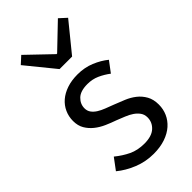

<svg xmlns="http://www.w3.org/2000/svg" viewBox="-235 -811 889 889"><g transform="rotate(-45 209.5 -367.0)"><path d="M209 12Q157 12 110 -7Q63 -26 28 -55L69 -110Q101 -84 134.5 -68Q168 -52 212 -52Q260 -52 284 -74Q308 -96 308 -128Q308 -147 298 -161Q288 -175 272.5 -185.5Q257 -196 237 -204Q217 -212 197 -220Q171 -229 145 -240.5Q119 -252 98.5 -268.5Q78 -285 65 -307Q52 -329 52 -360Q52 -389 63.5 -414.5Q75 -440 96.5 -458.5Q118 -477 149 -487.5Q180 -498 219 -498Q265 -498 303.5 -482Q342 -466 370 -443L331 -391Q306 -410 279 -422Q252 -434 220 -434Q174 -434 152.5 -413Q131 -392 131 -364Q131 -347 140 -334.5Q149 -322 164 -312.5Q179 -303 198.5 -295.5Q218 -288 239 -280Q265 -270 291.5 -259Q318 -248 339 -231.5Q360 -215 373.5 -191Q387 -167 387 -133Q387 -103 375.5 -77Q364 -51 341.5 -31Q319 -11 285.5 0.5Q252 12 209 12ZM178 -574 64 -714 99 -746 217 -633H221L339 -746L374 -714L260 -574Z"/></g></svg>

Font: SourceSansPro
Style: Book
Weight: 400
Designer: Paul D. Hunt
Foundry: Adobe Systems Incorporated
Version: Version 2.021;PS 2.000;hotconv 1.0.86;makeotf.lib2.5.63406